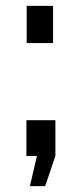

<svg xmlns="http://www.w3.org/2000/svg" viewBox="-20 -538 279 655"><path d="M161 -391H71V-518H161ZM134 97H82L106 -6H70V-128H169V-6Z"/></svg>

Font: Raleway
Style: Regular
Weight: 600
Designer: Matt McInerney, Pablo Impallari, Rodrigo Fuenzalida
Foundry: Matt McInerney, Pablo Impallari, Rodrigo Fuenzalida
Version: Version 1.000;PS 001.001;hotconv 1.0.56; ttfautohint (v1.5)